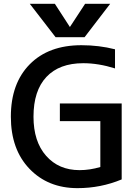

<svg xmlns="http://www.w3.org/2000/svg" viewBox="-20 -979 733 1010"><path d="M408.2 -741.2Q501 -741.2 585 -719.7V-619.1Q498 -646.5 418 -646.5Q292 -646.5 224.1 -574.2Q156.2 -502 156.2 -365.2Q156.2 -234.4 222.7 -159.2Q289.1 -84 398.4 -84Q453.1 -84 507.8 -100.6V-341.8H294.9V-434.6H620.1V-35.2Q509.8 10.7 387.7 10.7Q232.4 10.7 134.8 -91.3Q37.1 -193.4 37.1 -365.2Q37.1 -540 136.2 -640.6Q235.4 -741.2 408.2 -741.2ZM347.7 -836.9 427.7 -959H559.6L424.8 -783.2H272.5L136.7 -959H268.6Z"/></svg>

Font: Gen Shin Gothic Medium
Style: Regular
Weight: 500
Designer: [Source Han Sans]
Ryoko NISHIZUKA  (kana & ideographs); Paul D. Hunt (Latin, Greek & Cyrillic); Wenlong ZHANG  (bopomofo
Version: Version 1.002.20150607